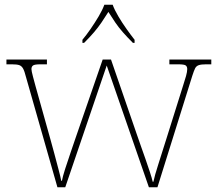

<svg xmlns="http://www.w3.org/2000/svg" viewBox="-20 -786 910 806"><path d="M89 -463Q83 -487 77 -498Q71 -509 61 -512.5Q51 -516 30 -516H7V-536H177V-516H150Q125 -516 118.5 -511Q112 -506 112 -496Q112 -488 118.5 -464Q125 -440 129 -425L192 -200Q199 -176 208 -141.5Q217 -107 225.5 -75.5Q234 -44 237 -27H240Q243 -44 253.5 -77Q264 -110 276.5 -146Q289 -182 297 -206L411 -536H446L554 -223Q560 -205 570 -177Q580 -149 590.5 -119Q601 -89 609.5 -63Q618 -37 621 -23H624Q629 -48 644.5 -96Q660 -144 679 -205L749 -428Q756 -449 761 -467Q766 -485 766 -496Q766 -506 760 -511Q754 -516 728 -516H691V-536H867V-516H845Q825 -516 814.5 -512.5Q804 -509 799 -499Q794 -489 787 -467L641 0H605L428 -511L254 0H221ZM326 -619Q342 -638 360 -664Q378 -690 394 -717Q410 -744 418 -766H453Q461 -744 477 -717Q493 -690 511.5 -664Q530 -638 545 -619V-606H538Q513 -631 495.5 -651Q478 -671 464 -691.5Q450 -712 435 -736Q420 -712 406 -691.5Q392 -671 375 -651Q358 -631 333 -606H326Z"/></svg>

Font: Noto Serif Thai Thin
Style: Regular
Weight: 250
Version: Version 2.001